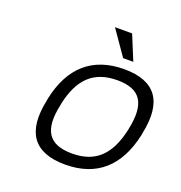

<svg xmlns="http://www.w3.org/2000/svg" viewBox="-125 -788 853 905"><g transform="rotate(20 301.0 -335.5)"><path d="M117 -256 115 -244C80 -78 140 9 299 9C457 9 554 -78 590 -244L592 -256C627 -422 567 -509 409 -509C250 -509 152 -422 117 -256ZM183 -247 184 -253C212 -386 278 -449 396 -449C514 -449 552 -386 524 -253L523 -247C494 -114 429 -51 312 -51C193 -51 154 -114 183 -247ZM299 -680 385 -556H436L385 -680Z"/></g></svg>

Font: LT Wave Mono Light
Style: Italic
Weight: 300
Designer: Daniel Lyons
Version: Version 2.5 (Glyphs App)